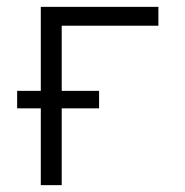

<svg xmlns="http://www.w3.org/2000/svg" viewBox="-20 -540 540 560"><path d="M99 0V-224H30V-275H99V-520H442V-465H160V-275H269V-224H160V0Z"/></svg>

Font: Iosevka Fixed SS04 Light
Style: Regular
Weight: 300
Monospace: yes
Designer: Belleve Invis
Foundry: Belleve Invis
Version: Version 32.5.0